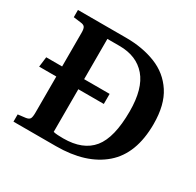

<svg xmlns="http://www.w3.org/2000/svg" viewBox="-153 -884 1081 1057"><g transform="rotate(30 387.5 -355.0)"><path d="M54 0V-46L103 -52Q122 -55 128 -65Q134 -75 134 -104V-333H25L33 -397H134V-612Q134 -636 127.5 -646Q121 -656 101 -658L54 -664V-710H361Q465 -710 548.5 -677Q632 -644 680.5 -570Q729 -496 729 -374Q729 -185 621.5 -92.5Q514 0 324 0ZM337 -57Q462 -57 521 -129.5Q580 -202 580 -369Q580 -513 520 -583Q460 -653 351 -653H274V-397H436V-333H274V-62Q285 -59 302 -58Q319 -57 337 -57Z"/></g></svg>

Font: Literata 36pt SemiBold
Style: Regular
Weight: 600
Designer: Latin by Veronika Burian and Jose Scaglione. Greek by Irene Vlachou. Cyrillic by Vera Evstafieva.
Foundry: TypeTogether
Version: Version 3.002